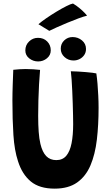

<svg xmlns="http://www.w3.org/2000/svg" viewBox="-20 -1078 646 1114"><path d="M297 16.5Q209 16.5 158.8 -25Q108.5 -66.5 84.5 -142.5Q63.5 -206 57.8 -294.8Q52 -383.5 52 -494.5Q52 -516 52.5 -539.5Q53 -563 53.8 -587Q54.5 -611 55.5 -633Q56.5 -655 57 -673Q75 -675 93.2 -676.2Q111.5 -677.5 128.5 -677.5Q151 -677.5 173.2 -676Q195.5 -674.5 212.5 -672.5Q209 -634 206.5 -588.2Q204 -542.5 202.8 -495.8Q201.5 -449 201.5 -405.5Q201.5 -353.5 204.5 -313Q207.5 -272.5 214.5 -243Q226 -195 248.5 -172Q271 -149 306.5 -149Q343.5 -149 364.8 -174.5Q386 -200 395.2 -247Q404.5 -294 404.5 -358.5Q404.5 -379 403.8 -410.5Q403 -442 402 -478.2Q401 -514.5 399.2 -550.5Q397.5 -586.5 395.5 -616.2Q393.5 -646 391 -664.5Q408.5 -664.5 431.5 -663Q454.5 -661.5 477 -659.8Q499.5 -658 516.5 -655.8Q533.5 -653.5 539 -652Q543 -624.5 545.8 -591.5Q548.5 -558.5 550.2 -523Q552 -487.5 552 -452.5Q552 -353 542 -267.8Q532 -182.5 505 -118.8Q478 -55 427.5 -19.2Q377 16.5 297 16.5ZM201 -721.5Q172.5 -721.5 149.8 -739.2Q127 -757 127 -785.5Q127 -816.5 148.8 -837.5Q170.5 -858.5 200.5 -858.5Q233 -858.5 253.8 -837.5Q274.5 -816.5 274.5 -786Q274.5 -758 252.5 -739.8Q230.5 -721.5 201 -721.5ZM406.5 -727Q376.5 -727 354.5 -746.8Q332.5 -766.5 332.5 -795.5Q332.5 -824.5 352.8 -843.8Q373 -863 401 -863Q432.5 -863 455.8 -843.5Q479 -824 479 -794Q479 -773.5 468.5 -758.5Q458 -743.5 441.5 -735.2Q425 -727 406.5 -727ZM403.5 -1057.5Q423 -1046 440.8 -1031.2Q458.5 -1016.5 470.2 -1004.2Q482 -992 485 -987Q465.5 -982.5 434.5 -971Q403.5 -959.5 369.8 -945.5Q336 -931.5 308 -918.8Q280 -906 266 -899L203 -937.5Q220 -952.5 248.2 -972Q276.5 -991.5 307.5 -1010.2Q338.5 -1029 364.8 -1042.2Q391 -1055.5 403.5 -1057.5Z"/></svg>

Font: Grandstander Thin SemiBold
Style: Regular
Weight: 600
Version: Version 1.200